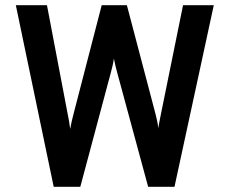

<svg xmlns="http://www.w3.org/2000/svg" viewBox="-20 -720 885 740"><path d="M187 0 41 -700H161L240 -285Q244 -267 246.2 -252.8Q248.5 -238.5 250.5 -223Q253 -238 256.5 -253Q260 -268 264.5 -285L372 -700H469L578 -286Q582.5 -269.5 585.5 -255Q588.5 -240.5 590 -226.5Q592.5 -240 595 -254.2Q597.5 -268.5 601 -284L685.5 -700H804L652.5 0H551L432 -439Q428 -454 424.8 -467Q421.5 -480 419 -494.5Q417 -479.5 414 -467.2Q411 -455 407 -439.5L289.5 0Z"/></svg>

Font: Overpass SemiBold
Style: Regular
Weight: 600
Designer: Delve Withrington, Dave Bailey, Thomas Jockin
Foundry: Delve Fonts LLC
Version: Version 4.000